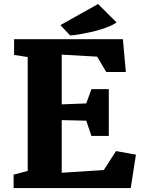

<svg xmlns="http://www.w3.org/2000/svg" viewBox="-20 -958 736 978"><path d="M287.6 -830.1 479.5 -937.5 573.7 -843.8Q560.1 -833.5 538.6 -824.5Q517.1 -815.4 492.7 -807.9Q468.3 -800.3 442.9 -794.7Q417.5 -789.1 395.8 -785.2Q374 -781.2 358.2 -779.3Q342.3 -777.3 336.9 -777.8ZM49.3 -68.4 121.1 -87.4V-667.5L51.8 -678.2V-758.3H606L621.1 -591.3H521L475.1 -669.4L294.4 -679.7V-426.3L419.4 -431.2L445.8 -503.9H534.2V-265.6H445.8L419.4 -343.3L294.4 -346.2V-78.1L508.8 -91.8L570.8 -188.5L672.4 -170.4L646 0H49.3Z"/></svg>

Font: Merriweather
Style: Heavy
Weight: 900
Version: Version 1.003